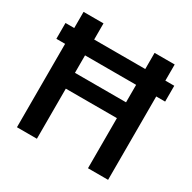

<svg xmlns="http://www.w3.org/2000/svg" viewBox="-156 -854 1007 1009"><g transform="rotate(30 348.0 -350.0)"><path d="M18 -506V-602H71V-700H192V-602H502V-700H624V-602H678V-506H624V0H502V-304H192V0H71V-506ZM192 -400H502V-506H192Z"/></g></svg>

Font: Lopes Sans SemiBold
Style: Regular
Weight: 600
Designer: Gabriel Lam, Diego Maldonado
Foundry: TypeRant, Foresti Design
Version: Version 4.000